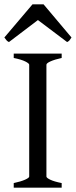

<svg xmlns="http://www.w3.org/2000/svg" viewBox="-29 -861 348 881"><path d="M34 0V-21Q67 -28 86 -36.5Q105 -45 105 -51V-564Q105 -570 87 -579Q69 -588 34 -595V-615H254V-595Q222 -588 203 -579.5Q184 -571 184 -564V-51Q184 -45 201.5 -36.5Q219 -28 254 -21V0ZM299 -689Q293 -680 290 -676Q287 -672 279 -668L145 -769L12 -668Q4 -672 1 -676Q-2 -680 -9 -689L120 -841H171Z"/></svg>

Font: ChillKai
Style: Regular
Weight: 400
Designer: ChillType
Foundry: 寒蝉字型
Version: Version 2.000